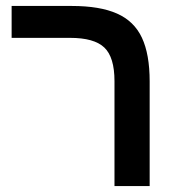

<svg xmlns="http://www.w3.org/2000/svg" viewBox="-20 -624 602 644"><path d="M482 0H364V-352Q364 -432 330 -464.5Q296 -497 215 -497H19V-604H221Q315 -604 372.5 -578.5Q430 -553 456 -497.5Q482 -442 482 -351Z"/></svg>

Font: Noto Sans Hebrew Droid SemiBold
Style: Regular
Weight: 600
Designer: Monotype Design Team
Foundry: Monotype Imaging Inc.
Version: Version 1.100; ttfautohint (v1.8.4.7-5d5b)